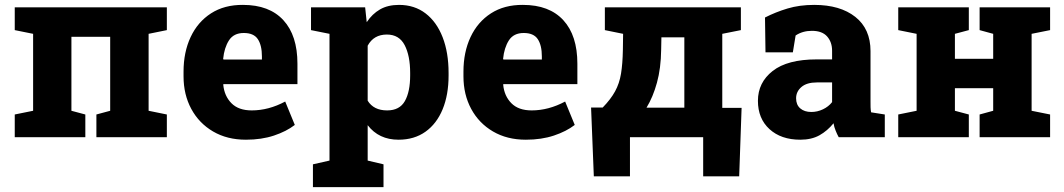

<svg xmlns="http://www.w3.org/2000/svg" viewBox="-20 -558 4328 781"><path d="M40 0V-92.3L114.7 -107.4V-420.4L40 -435.5V-528.3H658.7V-435.5L584.5 -420.4V-107.4L658.7 -92.3V0H372.1V-92.3L428.2 -107.4V-408.2H270.5V-107.4L327.1 -92.3V0Z M980.5 10.3Q903.8 10.3 846.7 -23.2Q789.6 -56.6 758.1 -115Q726.6 -173.3 726.6 -247.6V-266.6Q726.6 -345.7 755.4 -407.2Q784.2 -468.8 838.4 -503.7Q892.6 -538.6 968.3 -538.1Q1075.7 -538.1 1132.8 -475.8Q1189.9 -413.6 1189.9 -298.8V-215.8H888.7L888.2 -212.9Q892.6 -167.5 921.4 -138.2Q950.2 -108.9 1003.9 -108.9Q1072.8 -108.9 1140.1 -145L1179.2 -49.8Q1145 -23.4 1094.5 -6.6Q1043.9 10.3 980.5 10.3ZM889.2 -315.9H1045.4V-328.6Q1045.4 -373.5 1028.8 -398.7Q1012.2 -423.8 971.7 -423.8Q930.7 -423.8 911.4 -393.8Q892.1 -363.8 887.7 -318.4Z M1252.9 203.1V110.4L1320.3 95.2V-420.4L1245.1 -435.5V-528.3H1465.3L1471.7 -467.8Q1494.1 -501.5 1525.9 -519.8Q1557.6 -538.1 1603 -538.1Q1666 -538.1 1711.2 -503.4Q1756.3 -468.8 1780.5 -406.5Q1804.7 -344.2 1804.7 -261.2V-251Q1804.7 -172.4 1780.5 -113.5Q1756.3 -54.7 1710.7 -22.2Q1665 10.3 1601.1 10.3Q1521 10.3 1475.6 -48.8V95.2L1540 110.4V203.1ZM1554.7 -108.9Q1605.5 -108.9 1627 -147Q1648.4 -185.1 1648.4 -251V-261.2Q1648.4 -331.5 1626 -374.5Q1603.5 -417.5 1553.7 -417.5Q1500 -417.5 1475.6 -372.1V-148.4Q1500 -108.9 1554.7 -108.9Z M2119.1 10.3Q2042.5 10.3 1985.4 -23.2Q1928.2 -56.6 1896.7 -115Q1865.2 -173.3 1865.2 -247.6V-266.6Q1865.2 -345.7 1894 -407.2Q1922.9 -468.8 1977.1 -503.7Q2031.2 -538.6 2106.9 -538.1Q2214.4 -538.1 2271.5 -475.8Q2328.6 -413.6 2328.6 -298.8V-215.8H2027.3L2026.9 -212.9Q2031.2 -167.5 2060.1 -138.2Q2088.9 -108.9 2142.6 -108.9Q2211.4 -108.9 2278.8 -145L2317.9 -49.8Q2283.7 -23.4 2233.2 -6.6Q2182.6 10.3 2119.1 10.3ZM2027.8 -315.9H2184.1V-328.6Q2184.1 -373.5 2167.5 -398.7Q2150.9 -423.8 2110.4 -423.8Q2069.3 -423.8 2050 -393.8Q2030.8 -363.8 2026.4 -318.4Z M2395.5 159.2 2384.3 -120.6H2431.6Q2464.4 -154.3 2481.9 -186.3Q2499.5 -218.3 2506.1 -258.3Q2512.7 -298.3 2513.7 -356L2514.6 -420.4L2440.4 -435.5V-528.3H2993.7V-435.5L2918 -420.4V-119.1H2996.6L2986.8 159.2H2840.3V0H2542.5V159.2ZM2609.9 -120.1H2763.7V-406.2H2670.4L2669.4 -356Q2668.5 -280.3 2652.3 -221.7Q2636.2 -163.1 2609.9 -120.1Z M3235.4 10.3Q3157.2 10.3 3110.1 -32.7Q3063 -75.7 3063 -147.9Q3063 -222.2 3123 -269.3Q3183.1 -316.4 3301.8 -316.4H3364.7V-351.6Q3364.7 -386.7 3344.5 -409.7Q3324.2 -432.6 3282.7 -432.6Q3244.6 -432.6 3216.3 -413.6L3205.1 -345.2H3093.8L3091.8 -486.8Q3134.8 -508.8 3183.3 -523.4Q3231.9 -538.1 3292 -538.1Q3397.5 -538.1 3459.2 -489.3Q3521 -440.4 3521 -350.1V-143.1Q3521 -131.8 3521.2 -121.6Q3521.5 -111.3 3523.4 -101.1L3579.1 -92.3V0H3391.6Q3385.3 -11.2 3379.2 -26.4Q3373 -41.5 3370.6 -56.6Q3345.7 -25.9 3313.5 -7.8Q3281.2 10.3 3235.4 10.3ZM3280.3 -102.5Q3304.7 -102.5 3327.4 -113.3Q3350.1 -124 3364.7 -142.6V-222.7H3302.7Q3261.7 -222.7 3240 -204.1Q3218.3 -185.5 3218.3 -158.2Q3218.3 -131.8 3235.1 -117.2Q3252 -102.5 3280.3 -102.5Z M3633.8 0V-92.3L3708.5 -107.4V-420.4L3633.8 -435.5V-528.3H3920.9V-435.5L3864.3 -420.4V-318.8H4020V-420.4L3964.8 -435.5V-528.3H4251.5V-435.5L4176.3 -420.4V-107.4L4251.5 -92.3V0H3964.8V-92.3L4020 -107.4V-199.2H3864.3V-107.4L3920.9 -92.3V0Z"/></svg>

Font: Roboto Slab ExtraBold
Style: Regular
Weight: 800
Designer: Google
Version: Version 2.001; ttfautohint (v1.8.3)